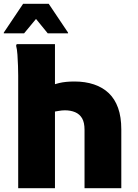

<svg xmlns="http://www.w3.org/2000/svg" viewBox="-24 -993 728 1013"><path d="M72 0V-595Q72 -615 71 -645Q70 -675 68 -704.5Q66 -734 61 -752L64 -760H266V-470L225 -535Q255 -547 288.5 -555Q322 -563 369 -563Q426 -563 472 -547.5Q518 -532 550 -501.5Q582 -471 599 -423.5Q616 -376 616 -310V0H422V-308Q422 -347 409 -369Q396 -391 372.5 -401Q349 -411 318 -411Q303 -411 283.5 -407.5Q264 -404 249 -401.5Q234 -399 230 -400L266 -482V0ZM-4 -817V-821L98 -973H233L335 -821V-817H228L166 -893L103 -817Z"/></svg>

Font: Kufam ExtraBold
Style: Regular
Weight: 800
Designer: Wael Morcos, Artur Schmal
Foundry: Original Type
Version: Version 1.300; ttfautohint (v1.8.3)